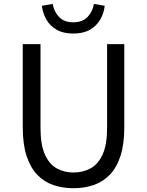

<svg xmlns="http://www.w3.org/2000/svg" viewBox="-20 -962 761 995"><path d="M360.8 13.4Q304.7 13.4 256.8 -2.9Q208.8 -19.2 173.2 -56.1Q137.7 -93 117.8 -153.8Q97.9 -214.5 97.9 -302.4V-733.4H189.9V-299.9Q189.9 -212.2 212.7 -161.4Q235.5 -110.5 274.3 -89.3Q313.1 -68 360.8 -68Q409.8 -68 449 -89.3Q488.3 -110.5 511.7 -161.4Q535 -212.2 535 -299.9V-733.4H624.1V-302.4Q624.1 -214.5 604.3 -153.8Q584.6 -93 548.6 -56.1Q512.7 -19.2 464.6 -2.9Q416.5 13.4 360.8 13.4ZM359.7 -788.1Q308.1 -788.1 273.6 -807.9Q239.1 -827.7 220.4 -860.6Q201.7 -893.5 196.9 -932L253 -941.7Q259.8 -902.2 285.7 -874.4Q311.7 -846.5 359.7 -846.5Q407.6 -846.5 434 -874.4Q460.3 -902.2 466.7 -941.7L522.8 -932Q518.4 -893.5 499.5 -860.6Q480.6 -827.7 446.1 -807.9Q411.6 -788.1 359.7 -788.1Z"/></svg>

Font: Noto Sans KR Thin
Style: Regular
Weight: 100
Designer: Ryoko NISHIZUKA 西塚涼子 (kana, bopomofo & ideographs); Paul D. Hunt (Latin, Greek & Cyrillic); Sandoll Communications 산돌커뮤니
Foundry: Adobe
Version: Version 2.004-H2;hotconv 1.0.118;makeotfexe 2.5.65603